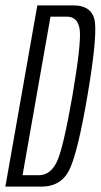

<svg xmlns="http://www.w3.org/2000/svg" viewBox="-48 -695 375 715"><path d="M-28 0 91 -675H224Q300 -675 306 -608Q312 -541 277.5 -337.5Q242.5 -132.5 212 -66.2Q181.5 0 106 0ZM36 -42.5H96.5Q139 -42.5 163 -91Q187 -139.5 221.5 -337.5Q255 -533.5 249 -583.2Q243 -633 200.5 -633H140Z"/></svg>

Font: Anybody Condensed Light
Style: Italic
Weight: 300
Width: 3
Italic angle: -10°
Designer: Tyler Finck
Foundry: Etcetera Type Company
Version: Version 1.010; ttfautohint (v1.8.3) -l 8 -r 50 -G 200 -x 14 